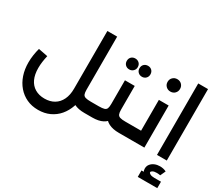

<svg xmlns="http://www.w3.org/2000/svg" viewBox="-186 -1239 2192 1936"><g transform="rotate(30 910.5 -271.5)"><path d="M783 0Q711 0 664 -24Q617 -48 594 -95.5Q571 -143 571 -214H685Q685 -180 692 -162Q699 -144 720.5 -137.5Q742 -131 783 -131H823V0ZM362 207Q288 207 229 179.5Q170 152 127.5 102.5Q85 53 62.5 -13.5Q40 -80 40 -160Q40 -203 46.5 -246.5Q53 -290 64 -330L173 -309Q164 -270 159 -233.5Q154 -197 154 -161Q154 -86 178.5 -33Q203 20 250 48Q297 76 361 76Q426 76 473 48Q520 20 545.5 -33Q571 -86 571 -161V-832H685V-161Q685 -81 662 -14Q639 53 597 102.5Q555 152 495.5 179.5Q436 207 362 207ZM823 0V-131Q833 -131 838 -113Q843 -95 843 -66Q843 -36 838 -18Q833 0 823 0Z M823 0V-131H875Q917 -131 938 -137.5Q959 -144 966 -162Q973 -180 973 -214V-490H1087V-214Q1087 -143 1064 -95.5Q1041 -48 994.5 -24Q948 0 875 0ZM1185 0Q1113 0 1066 -24Q1019 -48 996 -95.5Q973 -143 973 -214H1087Q1087 -180 1094.5 -162Q1102 -144 1123 -137.5Q1144 -131 1185 -131H1225V0ZM1225 0V-131Q1236 -131 1240.5 -113Q1245 -95 1245 -66Q1245 -36 1240.5 -18Q1236 0 1225 0ZM823 0Q812 0 807.5 -18Q803 -36 803 -67Q803 -96 807.5 -113.5Q812 -131 823 -131ZM1103 -606Q1075 -606 1057 -624Q1039 -642 1039 -669Q1039 -698 1057 -715.5Q1075 -733 1103 -733Q1130 -733 1148 -715.5Q1166 -698 1166 -669Q1166 -642 1148 -624Q1130 -606 1103 -606ZM955 -606Q927 -606 909 -624Q891 -642 891 -669Q891 -698 909 -715.5Q927 -733 955 -733Q982 -733 1000.5 -715.5Q1019 -698 1019 -669Q1019 -642 1000.5 -624Q982 -606 955 -606Z M1368 -490H1482V0H1225V-131H1368ZM1225 0Q1214 0 1209.5 -18Q1205 -36 1205 -67Q1205 -96 1209.5 -113.5Q1214 -131 1225 -131ZM1425 -620Q1395 -620 1374 -640.5Q1353 -661 1353 -692Q1353 -723 1374 -743.5Q1395 -764 1425 -764Q1457 -764 1477.5 -743.5Q1498 -723 1498 -692Q1498 -661 1477.5 -640.5Q1457 -620 1425 -620Z M1629 0V-832H1743V0ZM1720 267Q1663 267 1627 245Q1591 223 1591 180Q1591 150 1608.5 128.5Q1626 107 1653.5 95.5Q1681 84 1714 84Q1733 84 1752 88Q1771 92 1788 101L1760 162Q1751 160 1740 159Q1729 158 1720 158Q1690 158 1673 166.5Q1656 175 1656 186Q1656 196 1673 205Q1690 214 1720 214ZM1572 289V214H1799V289Z"/></g></svg>

Font: Alexandria Medium
Style: Regular
Weight: 500
Designer: Mohamed Gaber
Foundry: Kief Type Foundry
Version: Version 5.100